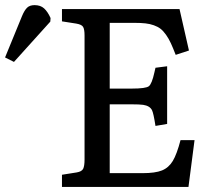

<svg xmlns="http://www.w3.org/2000/svg" viewBox="-182 -736 839 756"><path d="M-127 -492.2 -162.1 -509.8 -95.2 -672.9Q-85.9 -695.3 -75.4 -705.6Q-64.9 -715.8 -45.9 -715.8Q-22.5 -715.8 -8.3 -702.9Q5.9 -689.9 17.1 -665L16.1 -650.9ZM62 0V-47.9L120.1 -57.1Q140.1 -60.5 145.5 -71.5Q150.9 -82.5 150.9 -107.9V-596.2Q150.9 -621.1 145 -630.4Q139.2 -639.6 118.2 -643.1L62 -651.9V-700.2H524.9L562 -537.1L509.8 -520Q499 -547.9 490.7 -565.9Q482.4 -584 471.7 -599.1Q460.9 -614.3 450.2 -622.6Q439.5 -630.9 423.8 -636.5Q408.2 -642.1 390.4 -644Q372.6 -646 347.2 -646H250V-387.2H336.9Q392.1 -387.2 404.1 -396.5Q416 -405.8 425.8 -450.2Q428.7 -462.4 430.2 -469.2L476.1 -475.1V-248L430.2 -240.2Q422.4 -290.5 416.5 -302.2Q407.7 -319.3 381.8 -323.2Q367.7 -325.2 336.9 -325.2H250V-54.2H378.9Q429.2 -54.2 455.8 -64.9Q482.4 -75.7 498.3 -102.1Q514.2 -128.4 528.8 -184.1H584L560.1 0Z"/></svg>

Font: Literata Book
Style: Regular
Weight: 400
Designer: Latin by Veronika Burian and Jose Scaglione. Greek by Irene Vlachou. Cyrillic by Vera Evstafieva
Foundry: TypeTogether
Version: Version 2.003;PS 002.003;hotconv 1.0.88;makeotf.lib2.5.64775